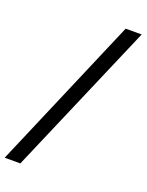

<svg xmlns="http://www.w3.org/2000/svg" viewBox="-229 -789 784 1027"><g transform="rotate(20 162.5 -275.0)"><path d="M-69 160 303 -710H394L20 160Z"/></g></svg>

Font: Source Sans 3 ExtraLight
Style: Bold Italic
Weight: 700
Italic angle: -11°
Version: Version 3.052;hotconv 1.1.0;makeotfexe 2.6.0